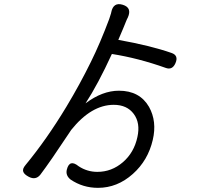

<svg xmlns="http://www.w3.org/2000/svg" viewBox="-20 -840 1020 925"><path d="M452 65Q379 65 320 25Q295 5 302 -23Q315 -75 359 -39Q400 -12 449 -12Q518 -12 572 -58.5Q626 -105 642 -180Q657 -247 624.5 -291Q592 -335 528 -335Q420 -335 323 -214Q320 -209 313 -199Q221 -60 174 2Q152 29 119 12Q96 0 92 -13Q87 -26 103 -45Q206 -170 300 -326Q365 -434 418 -542Q463 -633 506 -748Q509 -757 515 -776Q516 -779 516 -781Q526 -831 571.5 -817Q617 -803 596 -756Q592 -749 586 -734Q583 -727 582 -724Q579 -717 573 -702Q558 -665 550 -648Q706 -620 806 -585Q842 -573 825 -535Q810 -501 778 -513Q646 -560 519 -580Q452 -434 392 -342Q473 -403 553 -403Q653 -403 698 -325Q737 -255 716 -166Q693 -67 620 -2Q545 65 452 65Z"/></svg>

Font: GenSenRounded TW R
Style: Regular
Weight: 400
Version: Version 1.501;PS 1;hotconv 16.6.51;makeotf.lib2.5.65220